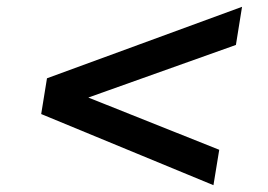

<svg xmlns="http://www.w3.org/2000/svg" viewBox="-20 -569 788 564"><path d="M607 -25 101 -234 118 -339 691 -549 673 -437 182 -262 188 -303 624 -129Z"/></svg>

Font: Nunito Sans 10pt Expanded
Style: Bold Italic
Weight: 700
Width: 7
Italic angle: -9°
Designer: Vernon Adams
Foundry: Vernon Adams
Version: Version 3.101;gftools[0.9.27]